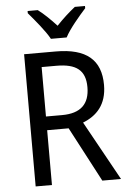

<svg xmlns="http://www.w3.org/2000/svg" viewBox="-62 -988 686 1033"><g transform="rotate(-5 281.5 -472.0)"><path d="M239 -784H324C347 -829 402 -893 437 -932V-944H382C347 -916 316 -888 281 -851C249 -886 213 -921 182 -944H127V-932C163 -890 215 -828 239 -784ZM259 -714H88V0H176V-296H292L448 0H549L372 -320C446 -349 502 -405 502 -512C502 -647 425 -714 259 -714ZM256 -637C362 -637 412 -600 412 -508C412 -417 364 -370 263 -370H176V-637Z"/></g></svg>

Font: Noto Sans Khmer UI SemiCondensed
Style: Regular
Weight: 400
Width: 4
Designer: Danh Hong and the Monotype Design Team
Foundry: Monotype Imaging Inc.
Version: Version 2.002